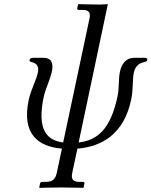

<svg xmlns="http://www.w3.org/2000/svg" viewBox="-20 -710 733 930"><path d="M286 -20C206 -30 158 -82 192 -242C201 -281 223 -325 231 -363C239 -399 233 -430 190 -430H145C134 -430 125 -429 123 -418C122 -413 127 -411 134 -409C162 -403 169 -384 163 -357C156 -323 130 -276 119 -226C84 -60 165 0 280 10L255 127C249 155 237 171 203 171H184C179 171 175 174 174 179L170 198L172 200C172 200 240 198 276 198C315 198 383 200 383 200L385 198L389 179C390 174 387 171 382 171H364C331 171 324 155 330 127L355 10C474 0 580 -61 615 -226C626 -276 621 -323 628 -357C634 -384 648 -403 678 -409C686 -411 692 -413 693 -418C695 -429 687 -430 676 -430H631C588 -430 569 -399 561 -363C553 -325 558 -281 549 -242C515 -82 450 -30 361 -20L502 -688V-690C502 -690 478 -688 464 -688C428 -688 361 -690 361 -690L358 -688L354 -670C353 -665 356 -662 361 -662H380C414 -662 419 -646 413 -618Z"/></svg>

Font: Libertinus Sans
Style: Italic
Weight: 400
Italic angle: -12°
Designer: Philipp H. Poll, Khaled Hosny
Foundry: Caleb Maclennan
Version: Version 7.050;RELEASE